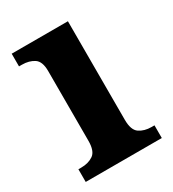

<svg xmlns="http://www.w3.org/2000/svg" viewBox="-138 -615 627 695"><g transform="rotate(-30 176.0 -268.0)"><path d="M17 0V-53H29Q59 -53 79.5 -67Q100 -81 100 -124V-416Q100 -456 79.5 -469.5Q59 -483 29 -483H17V-536H252V-124Q252 -81 272.5 -67Q293 -53 323 -53H335V0Z"/></g></svg>

Font: Noto Serif Myanmar
Style: Bold
Weight: 700
Designer: Ben Mitchell and the Monotype Design Team
Foundry: Monotype Imaging Inc.
Version: Version 2.106; ttfautohint (v1.8.4.7-5d5b)